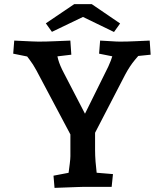

<svg xmlns="http://www.w3.org/2000/svg" viewBox="-20 -907 796 932"><path d="M337.2 -225.3 156.6 -565.5Q141.1 -594.6 122 -619.5Q102.9 -644.4 92.4 -658.2L152.7 -624.5L44.1 -646.5L49.1 -710Q68.7 -709 91.1 -708Q113.5 -707 133.6 -706Q153.8 -705 166.6 -705Q205 -705 247.9 -707Q290.7 -709 321.5 -710L326.2 -641.5L214.6 -628.1L253.5 -662.9Q254.7 -645.3 262.7 -617.2Q270.6 -589.2 290.2 -552.3L414.5 -312.6L371.4 -312.3L505.5 -583.4Q511.6 -596.2 518 -612.9Q524.3 -629.6 529.1 -645.9Q533.9 -662.1 535.5 -672.5L567.3 -625.2L461 -646.5L466 -710Q490.9 -709 518.3 -707Q545.7 -705 562.6 -705Q598.2 -705 638.6 -707Q679 -709 706.6 -710L711.3 -641.5L598.4 -629.9L671.4 -657.5Q659.8 -646.3 634.7 -616.1Q609.6 -586 587.5 -544.4L422.2 -225.3ZM244.7 5 239.7 -54.2 360.1 -77.2 306.5 -26.1Q309.1 -40.2 312.4 -64.2Q315.7 -88.3 318.7 -112.4Q321.7 -136.5 321.7 -149V-312.7H441.5V-179Q441.5 -152.4 443.8 -122.4Q446.1 -92.4 449.4 -66.4Q452.7 -40.4 455.4 -26.1L401.1 -72.5L528.4 -61.9L522 0H386.4Q377.8 0 353.2 1Q328.6 2 299.2 3Q269.7 4 244.7 5ZM533.4 -751.7 337.6 -846.6 371.3 -886.9H425.5L563 -793.1ZM232.1 -752.4 202.5 -793.7 340.3 -886.9H394.5L428.2 -846.6Z"/></svg>

Font: Andada Pro
Style: Regular
Weight: 400
Designer: Carolina Giovagnoli
Foundry: Huerta Tipografica
Version: Version 3.003